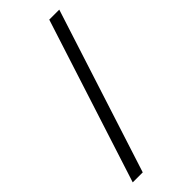

<svg xmlns="http://www.w3.org/2000/svg" viewBox="-294 -753 1031 1031"><g transform="rotate(-45 221.5 -237.5)"><path d="M109 230H33L334 -705H410Z"/></g></svg>

Font: Metropolitano
Style: Regular
Weight: 400
Designer: Fonts by Alex Slobzheninov & Chris M. Simpson / Changes by Cristiano Sobral
Foundry: Fonts by Alex Slobzheninov & Chris M. Simpson / Changes by Cristiano Sobral
Version: Version 1.00;August 30, 2020;FontCreator 13.0.0.2681 64-bit